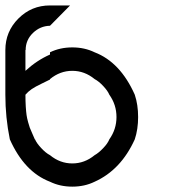

<svg xmlns="http://www.w3.org/2000/svg" viewBox="-20 -687 707 717"><path d="M333.3 -8.3Q295.8 10 250 10Q204.2 10 166.7 -8.3Q70.8 -45 16.7 -166.7Q0 -248.3 0 -333.3V-500Q0 -569.2 48.8 -617.9Q97.5 -666.7 166.7 -666.7H241.7L166.7 -590.8Q130 -590 102.9 -563.8Q75.8 -537.5 75.8 -500H75V-422.5Q117.5 -461.7 166.7 -483.3V-491.7Q204.2 -510 250 -510Q295.8 -510 333.3 -491.7Q429.2 -455 483.3 -333.3Q495.8 -295.8 495.8 -250Q495.8 -204.2 483.3 -166.7Q431.7 -52.5 333.3 -8.3ZM333.3 -107.5Q348.3 -115.8 365.4 -133.8Q382.5 -151.7 388.3 -166.7Q415 -204.2 415 -250Q415 -295.8 388.3 -333.3Q382.5 -347.5 365.8 -365.4Q349.2 -383.3 333.3 -391.7Q295.8 -422.5 250 -422.5Q204.2 -422.5 166.7 -391.7V-390Q159.2 -385.8 135.4 -374.6Q111.7 -363.3 98.3 -354.2Q85 -345 75 -333.3Q75 -309.2 76.2 -289.2Q77.5 -269.2 79.2 -257.5Q80.8 -245.8 85 -230.8Q89.2 -215.8 91.2 -210.4Q93.3 -205 100.4 -188.8Q107.5 -172.5 110 -166.7H110.8Q116.7 -152.5 133.8 -134.2Q150.8 -115.8 166.7 -107.5Q204.2 -76.7 250 -76.7Q295.8 -76.7 333.3 -107.5Z"/></svg>

Font: 0xA000-Mono
Style: Mono
Weight: 400
Version: Version 0.1